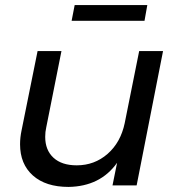

<svg xmlns="http://www.w3.org/2000/svg" viewBox="-20 -730 701 756"><path d="M59 -162Q59 -189 65 -217L128 -529H222L162 -228Q158 -211 158 -191Q158 -139 190.5 -109Q223 -79 282 -79Q352 -79 403.5 -124Q455 -169 471 -245L528 -529H622L518 0H423L441 -89Q375 4 250 6Q160 6 109.5 -39Q59 -84 59 -162ZM274 -710H560L549 -648H262Z"/></svg>

Font: Gontserrat
Style: Italic
Weight: 400
Italic angle: -11.3°
Designer: Julieta Ulanovsky
Foundry: Julieta Ulanovsky
Version: Version 6.001